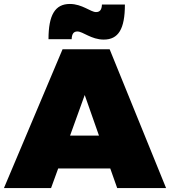

<svg xmlns="http://www.w3.org/2000/svg" viewBox="-30 -950 859 970"><path d="M361 -791C389 -791 431 -750 494 -750C568 -750 601 -803 601 -927H485C484 -901 475 -889 455 -889C428 -889 385 -930 323 -930C248 -930 215 -874 215 -752H332C333 -779 342 -791 361 -791ZM562 0H809L524 -701H286L-10 0H228L264 -99H527ZM324 -265 398 -470 470 -265Z"/></svg>

Font: Montserrat-Arabic Black
Style: Regular
Weight: 900
Designer: Mohamed Gaber
Foundry: Kief Type Foundry
Version: Version 5.008;PS 005.008;hotconv 1.0.88;makeotf.lib2.5.64775